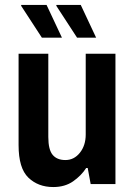

<svg xmlns="http://www.w3.org/2000/svg" viewBox="-20 -743 541 775"><path d="M195 12Q134 12 94.5 -26Q55 -64 55 -157V-526H175V-190Q175 -139 192.5 -118Q210 -97 244 -97Q279 -97 302.5 -126.5Q326 -156 326 -200V-526H446V0H346L334 -65H328Q308 -34 275 -11Q242 12 195 12ZM291 -591 207 -720 208 -723H306L368 -591ZM149 -591 65 -720 66 -723H168L230 -591Z"/></svg>

Font: Archivo Narrow
Style: Bold
Weight: 700
Designer: Hector Gatti
Foundry: Omnibus-Type
Version: Version 3.002